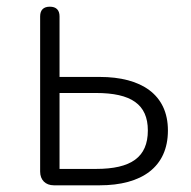

<svg xmlns="http://www.w3.org/2000/svg" viewBox="-20 -554 570 574"><path d="M100 -267V-41C100 -16 116 0 141 0H189H278C403 0 482 -54 482 -164C482 -271 403 -324 278 -324H158V-505C158 -524 148 -534 129 -534C110 -534 100 -524 100 -505ZM158 -162V-276H212H267C372 -276 422 -242 422 -164C422 -84 372 -49 267 -49H158Z"/></svg>

Font: GenSenRounded2 TW L
Style: Regular
Weight: 300
Version: Version 2.100;PS 2.1;hotconv 16.6.51;makeotf.lib2.5.65220 DE